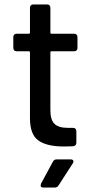

<svg xmlns="http://www.w3.org/2000/svg" viewBox="-20 -661 409 865"><path d="M314 -430H212Q207 -430 207 -425V-164Q207 -121 225.5 -103Q244 -85 285 -85H309Q316 -85 320 -81Q324 -77 324 -70V-18Q324 -4 309 -2L268 -1Q191 -1 153 -28Q115 -55 115 -129V-425Q115 -430 110 -430H55Q48 -430 44 -434Q40 -438 40 -445V-494Q40 -501 44 -505Q48 -509 55 -509H110Q115 -509 115 -514V-626Q115 -633 119 -637Q123 -641 130 -641H192Q199 -641 203 -637Q207 -633 207 -626V-514Q207 -509 212 -509H314Q321 -509 325 -505Q329 -501 329 -494V-445Q329 -438 325 -434Q321 -430 314 -430ZM163 174 165 166 218 68Q223 57 236 57H298Q304 57 307.5 59.5Q311 62 311 66Q311 70 308 75L244 174Q238 184 226 184H175Q163 184 163 174Z"/></svg>

Font: Barlow_Medium_SS
Style: Regular
Weight: 500
Designer: Jeremy Tribby
Foundry: Jeremy Tribby
Version: Version 1.101 August 23, 2024